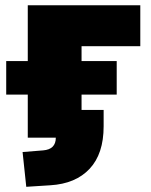

<svg xmlns="http://www.w3.org/2000/svg" viewBox="-20 -530 581 739"><path d="M81.1 189 66.9 55.2 146 48.8Q194.8 44.9 194.8 0H86.9V-166H3.9V-294.9H86.9V-509.8H520V-352.1H293.9V-294.9H429.2V-166H293.9V-106.9H378.9V-43.9Q378.9 62 325 119.6Q271 177.2 173.8 183.1Z"/></svg>

Font: Mulish ExtraBlack
Style: Regular
Weight: 1000
Designer: Vernon Adams
Foundry: Vernon Adams
Version: Version 3.603; ttfautohint (v1.8.3)